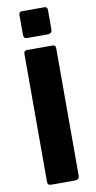

<svg xmlns="http://www.w3.org/2000/svg" viewBox="-104 -997 522 1041"><g transform="rotate(-10 157.5 -477.0)"><path d="M229 -742Q245 -742 245 -724V-24Q245 -11 238.5 -5.5Q232 0 218 0H92Q79 0 74.5 -5Q70 -10 70 -21V-723Q70 -742 86 -742ZM237 -936V-830Q237 -818 230.5 -812Q224 -806 210 -806H102Q89 -806 84.5 -811.5Q80 -817 80 -828V-935Q80 -954 96 -954H221Q237 -954 237 -936Z"/></g></svg>

Font: Libre Franklin Thin
Style: Bold
Weight: 700
Version: Version 3.000